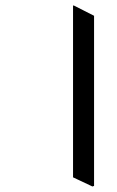

<svg xmlns="http://www.w3.org/2000/svg" viewBox="-20 -644 422 694"><path d="M314 30 320 28V-587L247 -624H244V-3Z"/></svg>

Font: Noto Serif Bengali Condensed SemiBold
Style: Regular
Weight: 600
Width: 3
Designer: Juan Bruce, Universal Thirst, Indian Type Foundry and the Monotype Design Team.
Foundry: Monotype Imaging Inc.
Version: Version 2.003